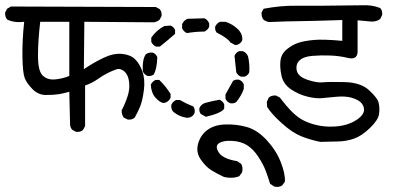

<svg xmlns="http://www.w3.org/2000/svg" viewBox="-21 -582 1541 748"><path d="M275.4 -68.4 260.7 -76.2Q252.9 -84 252 -96.7L249 -224.6Q229.5 -218.8 209.5 -215.3Q189.5 -211.9 158.7 -211.9Q127.9 -211.9 105.5 -234.9Q83 -257.8 75.2 -278.3Q67.4 -298.8 66.4 -361.8Q65.4 -424.8 73.2 -497.1Q35.2 -492.2 6.8 -505.9Q-2 -516.6 -1 -533.2L6.8 -547.9L21.5 -556.6L585.9 -554.7L600.6 -546.9Q610.4 -536.1 608.4 -519.5L600.6 -504.9Q590.8 -497.1 578.1 -495.1L307.6 -497.1L305.7 -312.5Q344.7 -338.9 382.8 -356.9Q420.9 -375 453.6 -372.1Q486.3 -369.1 504.4 -352.1Q522.5 -335 533.7 -303.7Q544.9 -272.5 539.6 -231Q534.2 -189.5 524.9 -167Q515.6 -144.5 503.9 -124Q493.2 -114.3 476.6 -116.2L460.9 -124Q452.1 -136.7 453.1 -152.3Q466.8 -178.7 476.1 -207Q485.4 -235.4 481.9 -263.2Q478.5 -291 462.9 -304.2Q447.3 -317.4 431.2 -311.5Q415 -305.7 397.5 -296.9Q379.9 -288.1 358.4 -272.9Q336.9 -257.8 310.5 -249V-90.8L302.7 -76.2Q293 -66.4 275.4 -68.4ZM249 -286.1V-497.1H135.7Q127 -423.8 127 -364.7Q127 -305.7 145 -288.1Q163.1 -270.5 191.4 -272.5Q219.7 -274.4 249 -286.1Z M1046.9 144.5 1031.2 133.8Q1023.4 108.4 1014.2 83.5Q1004.9 58.6 985.4 28.8Q965.8 -1 941.9 -16.1Q918 -31.2 883.3 -33.2Q848.6 -35.2 832 -23.9Q815.4 -12.7 831.5 12.2Q847.7 37.1 903.3 45.9L918.9 56.6Q926.8 71.3 921.9 89.8L911.1 104.5Q883.8 115.2 851.6 107.4Q826.2 95.7 803.7 82Q781.2 68.4 761.2 39.6Q741.2 10.7 751 -22.9Q760.7 -56.6 787.6 -76.2Q814.5 -95.7 856.9 -97.2Q899.4 -98.6 939.9 -87.4Q980.5 -76.2 1017.1 -37.1Q1053.7 2 1072.3 48.3Q1090.8 94.7 1088.9 126L1078.1 140.6Q1064.5 149.4 1046.9 144.5ZM709 -123Q675.8 -127 652.3 -148.4Q644.5 -159.2 646.5 -173.8Q652.3 -186.5 665 -192.4H679.7Q705.1 -177.7 732.4 -167Q739.3 -157.2 737.3 -142.6Q732.4 -129.9 719.7 -125ZM781.2 -127 761.7 -137.7Q753.9 -146.5 755.9 -161.1Q762.7 -175.8 777.3 -180.7Q804.7 -188.5 834 -193.4Q846.7 -188.5 852.5 -175.8V-159.2Q842.8 -141.6 781.2 -127ZM876 -179.7Q863.3 -184.6 857.4 -197.3V-213.9L886.7 -266.6Q895.5 -273.4 910.2 -271.5Q922.9 -266.6 928.7 -253.9V-235.4Q918.9 -208 899.4 -184.6Q890.6 -177.7 876 -179.7ZM616.2 -180.7Q601.6 -182.6 585 -201.2Q568.4 -219.7 566.4 -252Q572.3 -264.6 585 -270.5H599.6Q625 -246.1 643.6 -215.8V-201.2Q637.7 -188.5 625 -182.6ZM918 -283.2Q905.3 -288.1 899.4 -300.8L892.6 -364.3Q897.5 -377 910.2 -382.8H924.8Q939.5 -377 945.3 -362.3Q952.1 -334 950.2 -300.8Q945.3 -288.1 931.6 -283.2ZM553.7 -286.1Q540 -292 535.2 -304.7Q533.2 -351.6 546.9 -370.1Q557.6 -378.9 574.2 -377Q586.9 -372.1 591.8 -359.4Q590.8 -315.4 578.1 -292Q568.4 -284.2 553.7 -286.1ZM586.9 -400.4Q574.2 -406.2 568.4 -418.9V-435.5Q588.9 -464.8 619.1 -480.5L643.6 -482.4Q656.2 -477.5 661.1 -464.8V-450.2Q633.8 -425.8 601.6 -400.4ZM895.5 -406.2 876 -417Q866.2 -433.6 823.2 -455.1Q815.4 -464.8 817.4 -478.5Q823.2 -491.2 835.9 -497.1H857.4Q884.8 -488.3 904.8 -469.2Q924.8 -450.2 922.9 -425.8Q918 -413.1 905.3 -408.2ZM707 -453.1Q694.3 -459 688.5 -471.7V-488.3Q696.3 -503.9 710 -508.8L775.4 -510.7Q788.1 -504.9 793.9 -491.2V-477.5Q788.1 -464.8 775.4 -459Q741.2 -459 707 -453.1Z M1226.6 -29.3Q1187.5 -37.1 1152.3 -51.3Q1117.2 -65.4 1076.2 -102.5Q1035.2 -139.6 1019.5 -166L1018.6 -185.5L1026.4 -202.1Q1036.1 -210.9 1053.7 -210L1069.3 -202.1Q1095.7 -167 1119.1 -144Q1142.6 -121.1 1168.5 -109.4Q1194.3 -97.7 1224.6 -92.3Q1254.9 -86.9 1287.1 -89.4Q1319.3 -91.8 1344.7 -102.5Q1370.1 -113.3 1384.8 -128.4Q1399.4 -143.6 1397 -159.2Q1394.5 -174.8 1382.3 -185.1Q1370.1 -195.3 1347.2 -201.7Q1324.2 -208 1290.5 -205.1Q1256.8 -202.1 1233.4 -199.7Q1210 -197.3 1176.3 -205.6Q1142.6 -213.9 1112.8 -233.9Q1083 -253.9 1075.7 -287.1Q1068.4 -320.3 1071.8 -346.7Q1075.2 -373 1097.2 -390.6Q1119.1 -408.2 1142.1 -415.5Q1165 -422.9 1201.7 -426.3Q1238.3 -429.7 1312.5 -422.9V-503.9Q1192.4 -500 1141.6 -499.5Q1090.8 -499 1027.3 -496.1Q1015.6 -498 1005.9 -504.9Q997.1 -515.6 998 -533.2L1005.9 -547.9Q1072.3 -560.5 1129.9 -559.6Q1187.5 -558.6 1390.6 -561.5Q1428.7 -563.5 1460 -550.8Q1469.7 -541 1467.8 -523.4L1460 -507.8Q1445.3 -497.1 1424.8 -498L1372.1 -502.9V-378.9Q1370.1 -347.7 1334 -356.4Q1301.8 -364.3 1266.1 -365.7Q1230.5 -367.2 1195.3 -364.3Q1160.2 -361.3 1145 -345.7Q1129.9 -330.1 1135.3 -306.6Q1140.6 -283.2 1177.2 -271Q1213.9 -258.8 1236.3 -261.2Q1258.8 -263.7 1321.3 -262.2Q1383.8 -260.7 1417 -230.5Q1450.2 -200.2 1454.6 -179.7Q1459 -159.2 1455.6 -136.7Q1452.1 -114.3 1420.4 -83.5Q1388.7 -52.7 1358.4 -42Q1328.1 -31.2 1293.5 -30.8Q1258.8 -30.3 1226.6 -29.3Z"/></svg>

Font: JasonHandwriting4
Style: Regular
Weight: 400
Version: Version 1.01.21